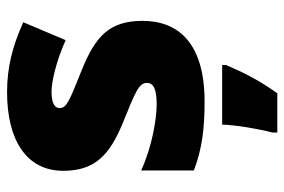

<svg xmlns="http://www.w3.org/2000/svg" viewBox="-154 -450 824 557"><g transform="rotate(-90 258.5 -171.0)"><path d="M477 -170C477 -267 431 -307 335 -346C243 -383 224 -390 224 -411C224 -426 241 -434 271 -434C304 -434 366 -418 421 -393L473 -516C404 -547 343 -563 270 -563C133 -563 42 -508 42 -400C42 -309 87 -266 179 -228C272 -190 297 -181 297 -157C297 -138 278 -129 235 -129C193 -129 113 -142 43 -174V-21C107 3 164 10 243 10C411 10 477 -65 477 -170ZM349 72V61H176C175 99 164 165 153 207V221H267C305 167 326 126 349 72Z"/></g></svg>

Font: Noto Sans Sinhala Black
Style: Regular
Weight: 900
Designer: Jelle Bosma - Monotype Design Team
Foundry: Monotype Imaging Inc.
Version: Version 2.006